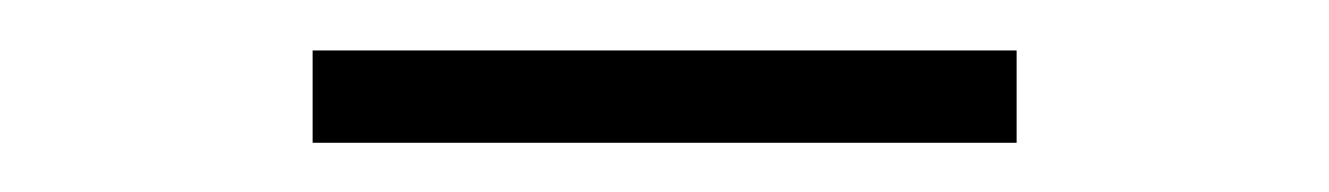

<svg xmlns="http://www.w3.org/2000/svg" viewBox="-20 -690 540 78"><path d="M107 -632V-669.5H393V-632Z"/></svg>

Font: Newsreader 72pt
Style: Regular
Weight: 400
Designer: Hugues Gentile
Foundry: Production Type
Version: Version 1.003; ttfautohint (v1.8.3)